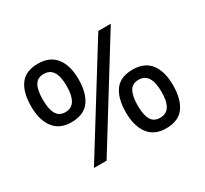

<svg xmlns="http://www.w3.org/2000/svg" viewBox="-132 -823 1093 1025"><g transform="rotate(-30 414.0 -311.0)"><path d="M569 -622H646L261 0H183ZM202 -271Q131 -271 94 -319Q57 -367 57 -452Q57 -538 91.5 -585Q126 -632 202 -632Q274 -632 311.5 -585Q349 -538 349 -452Q349 -367 314 -319Q279 -271 202 -271ZM201 -334Q239 -334 257.5 -364Q276 -394 276 -452Q276 -511 257.5 -540Q239 -569 201 -569Q163 -569 146 -540Q129 -511 129 -452Q129 -394 146 -364Q163 -334 201 -334ZM624 10Q552 10 515.5 -38.5Q479 -87 479 -171Q479 -257 513.5 -304.5Q548 -352 624 -352Q697 -352 733.5 -304.5Q770 -257 770 -171Q770 -87 735.5 -38.5Q701 10 624 10ZM624 -55Q662 -55 680.5 -84Q699 -113 699 -171Q699 -230 680.5 -259.5Q662 -289 624 -289Q586 -289 569 -259.5Q552 -230 552 -171Q552 -113 569 -84Q586 -55 624 -55Z"/></g></svg>

Font: hexhindi15
Style: Regular
Weight: 400
Designer: Jelle Bosma - Monotype Design Team
Foundry: Monotype Imaging Inc.
Version: Version 2.006